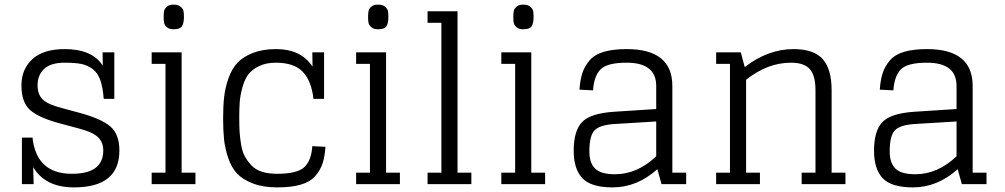

<svg xmlns="http://www.w3.org/2000/svg" viewBox="-20 -799 4360 833"><path d="M425 -572 426 -514Q380 -586 261 -586Q168 -586 120.5 -542.5Q73 -499 73 -428Q73 -353 113 -319.5Q153 -286 246 -262L324 -241Q382 -226 405 -204Q428 -182 428 -146Q428 -45 292 -45Q138 -45 121 -202H75V0H126L124 -74Q176 14 301 14Q498 14 498 -146Q498 -217 458.5 -250.5Q419 -284 327 -309L249 -330Q190 -345 166.5 -366.5Q143 -388 143 -429Q143 -473 171.5 -500Q200 -527 261 -527Q306 -527 333 -521.5Q360 -516 382 -499.5Q404 -483 415 -452Q426 -421 430 -370H476V-572Z M638 -522H698V-50H638V0H828V-50H768V-572H638ZM733 -672Q762 -672 770 -686Q778 -700 778 -725Q778 -742 776 -751.5Q774 -761 763.5 -770Q753 -779 733 -779Q714 -779 704 -770Q694 -761 692 -751.5Q690 -742 690 -725Q690 -709 692 -699.5Q694 -690 704 -681Q714 -672 733 -672Z M1335 -572 1336 -510Q1286 -586 1178 -586Q1120 -586 1077.5 -569.5Q1035 -553 1010.5 -527Q986 -501 971.5 -460Q957 -419 952.5 -379Q948 -339 948 -286Q948 -233 952 -194.5Q956 -156 970 -114Q984 -72 1008.5 -46Q1033 -20 1077.5 -3Q1122 14 1183 14Q1244 14 1285 2Q1326 -10 1348 -35.5Q1370 -61 1379.5 -90Q1389 -119 1392 -162L1335 -165Q1331 -103 1300.5 -74Q1270 -45 1182 -45Q1144 -45 1116 -54Q1088 -63 1070.5 -82Q1053 -101 1042 -121Q1031 -141 1026 -172Q1021 -203 1019.5 -227Q1018 -251 1018 -286Q1018 -327 1020 -355.5Q1022 -384 1031.5 -419Q1041 -454 1057 -475.5Q1073 -497 1103.5 -512Q1134 -527 1177 -527Q1255 -527 1293 -488Q1331 -449 1340 -370H1386V-572Z M1525 -522H1585V-50H1525V0H1715V-50H1655V-572H1525ZM1620 -672Q1649 -672 1657 -686Q1665 -700 1665 -725Q1665 -742 1663 -751.5Q1661 -761 1650.5 -770Q1640 -779 1620 -779Q1601 -779 1591 -770Q1581 -761 1579 -751.5Q1577 -742 1577 -725Q1577 -709 1579 -699.5Q1581 -690 1591 -681Q1601 -672 1620 -672Z M1835 -700H1895V-50H1835V0H2025V-50H1965V-750H1835Z M2155 -522H2215V-50H2155V0H2345V-50H2285V-572H2155ZM2250 -672Q2279 -672 2287 -686Q2295 -700 2295 -725Q2295 -742 2293 -751.5Q2291 -761 2280.5 -770Q2270 -779 2250 -779Q2231 -779 2221 -770Q2211 -761 2209 -751.5Q2207 -742 2207 -725Q2207 -709 2209 -699.5Q2211 -690 2221 -681Q2231 -672 2250 -672Z M2850 0H2957V-50H2897V-426Q2897 -586 2699 -586Q2639 -586 2599 -574Q2559 -562 2537.5 -536.5Q2516 -511 2506.5 -482Q2497 -453 2494 -410L2553 -407Q2557 -469 2585.5 -498Q2614 -527 2699 -527Q2827 -527 2827 -426V-326L2642 -314Q2541 -307 2505 -269Q2469 -231 2469 -145Q2469 -66 2506.5 -26Q2544 14 2638 14Q2744 14 2832 -65ZM2648 -43Q2587 -43 2562 -67.5Q2537 -92 2537 -142Q2537 -210 2559.5 -233.5Q2582 -257 2646 -261L2827 -272V-121Q2745 -43 2648 -43Z M3087 -522H3147V-50H3087V0H3277V-50H3217V-453Q3310 -527 3412 -527Q3469 -527 3493.5 -499Q3518 -471 3518 -408V-50H3458V0H3648V-50H3588V-407Q3588 -499 3549.5 -542.5Q3511 -586 3423 -586Q3312 -586 3211 -508L3194 -572H3087Z M4153 0H4260V-50H4200V-426Q4200 -586 4002 -586Q3942 -586 3902 -574Q3862 -562 3840.5 -536.5Q3819 -511 3809.5 -482Q3800 -453 3797 -410L3856 -407Q3860 -469 3888.5 -498Q3917 -527 4002 -527Q4130 -527 4130 -426V-326L3945 -314Q3844 -307 3808 -269Q3772 -231 3772 -145Q3772 -66 3809.5 -26Q3847 14 3941 14Q4047 14 4135 -65ZM3951 -43Q3890 -43 3865 -67.5Q3840 -92 3840 -142Q3840 -210 3862.5 -233.5Q3885 -257 3949 -261L4130 -272V-121Q4048 -43 3951 -43Z"/></svg>

Font: Glegoo
Style: Regular
Weight: 400
Version: Version 2.0.1; ttfautohint (v0.9) -r 48 -G 60